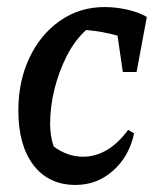

<svg xmlns="http://www.w3.org/2000/svg" viewBox="-20 -514 455 544"><path d="M194 10Q118 10 75 -46Q32 -102 32 -201Q32 -284 63.5 -350.5Q95 -417 150.5 -455.5Q206 -494 276 -494Q309 -494 341.5 -486.5Q374 -479 396 -466L367 -310H328L313 -413Q271 -425 224 -429Q192 -400 169.5 -356Q147 -312 134.5 -262Q122 -212 122 -164Q122 -129 132 -99Q171 -70 215 -70Q287 -70 343 -146L360 -136Q346 -71 300.5 -30.5Q255 10 194 10Z"/></svg>

Font: Piazzolla Medium
Style: Italic
Weight: 500
Italic angle: -11.3°
Designer: Juan Pablo del Peral
Foundry: Huerta Tipografica
Version: Version 1.330